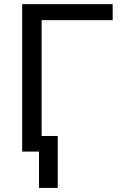

<svg xmlns="http://www.w3.org/2000/svg" viewBox="-20 -731 596 926"><path d="M523.4 -710.9V-633.8H180.7V0H86.9V-710.9ZM258.3 -75.2V175.3H168V-75.2Z"/></svg>

Font: RobotoDEMO
Style: Regular
Weight: 400
Designer: Christian Robertson
Foundry: Google
Version: Version 2.136